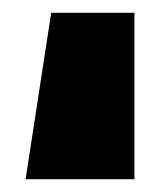

<svg xmlns="http://www.w3.org/2000/svg" viewBox="-20 -120 260 300"><path d="M190 -100V160H20L60 -100Z"/></svg>

Font: Tektur Condensed Black
Style: Regular
Weight: 900
Width: 3
Designer: Adam Jagosz
Foundry: Adam Jagosz
Version: Version 1.005;gftools[0.9.30]